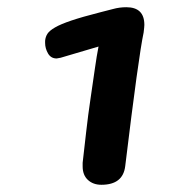

<svg xmlns="http://www.w3.org/2000/svg" viewBox="-20 -865 490 532"><path d="M261 -353Q238 -353 223.5 -366.5Q209 -380 209 -404V-414Q214 -457 219 -501.5Q224 -546 231 -593Q238 -640 243 -675.5Q248 -711 253 -736L148 -705Q138 -703 137 -703Q121 -703 113 -717Q105 -731 105 -746V-752Q106 -763 111.5 -771.5Q117 -780 132.5 -789Q148 -798 177.5 -808Q207 -818 258 -831L293 -840Q311 -845 330 -845Q380 -845 380 -796Q380 -794 379.5 -788.5Q379 -783 378 -775Q364 -710 327 -405Q321 -353 261 -353Z"/></svg>

Font: Lebkuchenwelt
Style: Regular
Weight: 400
Designer: Vernon Adams
Foundry: Gereon Berster
Version: Version 1.000;PS 001.001;hotconv 1.0.56 